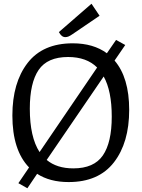

<svg xmlns="http://www.w3.org/2000/svg" viewBox="-20 -961 758 1024"><path d="M669 -375Q669 -200 587.5 -95Q506 10 346 10Q246 10 178 -34L126 43L78 16L135 -68Q46 -160 46 -345Q46 -520 127 -625Q208 -730 368 -730Q478 -730 550 -677L599 -748L648 -721L591 -638Q669 -547 669 -375ZM191 -150 498 -601Q442 -657 343 -657Q233 -657 186 -588Q139 -519 139 -381Q139 -230 191 -150ZM576 -339Q576 -476 533 -553L229 -108Q283 -63 371 -63Q481 -63 528.5 -132Q576 -201 576 -339ZM294 -790 468 -941 511 -877 367 -779Q354 -770 345.5 -766.5Q337 -763 328 -763Q308 -763 294 -790Z"/></svg>

Font: Enriqueta
Style: Regular
Weight: 400
Designer: Viviana Monsalve, Gustavo Ibarra
Foundry: 72Puntos
Version: Version 2.000